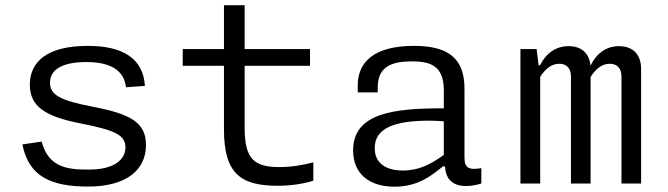

<svg xmlns="http://www.w3.org/2000/svg" viewBox="-20 -692 2520 724"><path d="M311.5 -519C158.5 -519 92.5 -460 92.5 -372.5C92.5 -288.5 154 -252.5 282 -227C411 -201.5 453 -184 453 -136.5C453 -92 413.5 -52.5 315 -52.5C238.5 -52.5 163.5 -58 137 -158L64.5 -147.5C88 -27 171.5 11.5 312 11.5C458 11.5 530.5 -52 530.5 -145C530.5 -229.5 473.5 -262.5 327.5 -290C208 -313 168.5 -334 168.5 -380C168.5 -433.5 222 -458 305.5 -458C398 -458 448 -426 455 -363L526.5 -368C520 -472 442.5 -519 311.5 -519Z M1030 8.5C1075 8.5 1122.5 1.5 1161.5 -10.5V-80C1122.5 -69.5 1080 -62 1034 -62C937.5 -62 902.5 -92.5 902.5 -211V-444H1149V-507H902.5V-672.5H824.5V-507H669V-444H824.5V-205C824.5 -37.5 886.5 9 1030 8.5Z M1540.5 -519C1389.5 -519 1329 -457 1329 -370.5V-343.5H1404L1404.5 -366.5C1406 -442.5 1460 -460 1529.5 -460.5C1603.5 -461.5 1653.5 -443.5 1653.5 -352.5V-283.5C1467 -284 1311.5 -266.5 1311.5 -125C1311.5 -37.5 1371.5 12 1467.5 12C1555.5 12 1606.5 -29 1650 -64.5H1658C1660 -24.5 1679.5 9.5 1737.5 9.5C1754.5 9.5 1774 6.5 1795 0V-58C1747 -49.5 1731.5 -59.5 1731.5 -98V-358C1731.5 -478.5 1662.5 -519 1540.5 -519ZM1393 -133.5C1393 -211.5 1472.5 -237 1600.5 -237C1616 -237 1634.5 -236 1653.5 -234.5V-108C1606.5 -74 1561.5 -49 1500 -49C1433 -49 1393 -78 1393 -133.5Z M2207 0V-401.5C2224 -429 2247.5 -451.5 2279 -451.5C2300.5 -451.5 2323.5 -441.5 2323.5 -402V0H2397.5V-431.5C2397.5 -489.5 2364 -518 2314 -518C2266 -518 2229.5 -490.5 2207.5 -446H2206.5C2201 -494.5 2169.5 -518 2124 -518C2075.5 -518 2038.5 -490.5 2016.5 -446H2011L2003.5 -507H1942.5V0H2017V-402C2034 -429.5 2057.5 -451.5 2089 -451.5C2110 -451.5 2133 -441.5 2133 -402V0Z"/></svg>

Font: Monaspace Neon Light
Style: Regular
Weight: 300
Designer: Riley Cran & the Lettermatic Team
Foundry: Lettermatic
Version: Version 1.200 (Monaspace Neon)